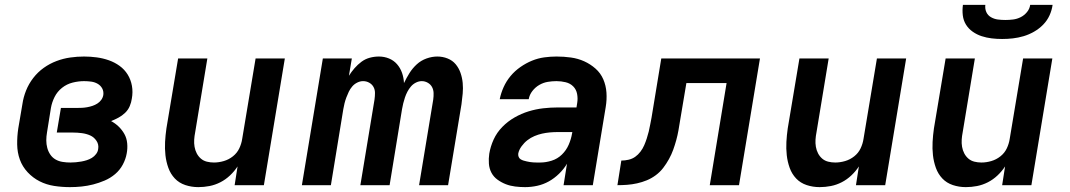

<svg xmlns="http://www.w3.org/2000/svg" viewBox="-20 -760 4390 788"><path d="M267 8Q234 8 202 3Q170 -2 142.5 -16Q115 -30 93.5 -53Q72 -76 61.5 -105Q51 -134 50.5 -167Q50 -200 55 -233L72 -333Q76 -361 87 -388.5Q98 -416 116.5 -440Q135 -464 159.5 -481.5Q184 -499 212 -509.5Q240 -520 268.5 -524Q297 -528 325 -528Q351 -528 377 -524.5Q403 -521 427 -512.5Q451 -504 471 -489.5Q491 -475 504 -454Q517 -433 521.5 -407.5Q526 -382 521 -355Q519 -340 512.5 -324.5Q506 -309 493.5 -297Q481 -285 466 -277Q451 -269 436 -263Q453 -254 467 -240.5Q481 -227 490.5 -210Q500 -193 502 -172Q504 -151 500 -130Q496 -107 484 -84.5Q472 -62 452.5 -45.5Q433 -29 409.5 -19Q386 -9 362.5 -3Q339 3 315 5.5Q291 8 267 8ZM269 -93Q280 -93 291 -94Q302 -95 313.5 -97Q325 -99 336 -102.5Q347 -106 357 -112Q367 -118 374.5 -128Q382 -138 383 -149Q386 -167 376 -182Q366 -197 350.5 -204Q335 -211 316.5 -213.5Q298 -216 279 -216H213L230 -317H296Q306 -317 316.5 -317.5Q327 -318 338 -320Q349 -322 359.5 -325.5Q370 -329 379.5 -335Q389 -341 395.5 -350Q402 -359 404 -370Q406 -385 399.5 -397Q393 -409 381 -416Q369 -423 354.5 -425Q340 -427 325 -427Q302 -427 278 -421Q254 -415 234.5 -399.5Q215 -384 204 -362Q193 -340 189 -317L173 -217Q170 -200 170 -184Q170 -168 174 -153Q178 -138 186.5 -125.5Q195 -113 208 -105.5Q221 -98 237 -95.5Q253 -93 269 -93Z M794 8Q766 8 740.5 -0.5Q715 -9 697.5 -27.5Q680 -46 671 -71Q662 -96 659 -123Q656 -150 657.5 -177.5Q659 -205 663 -233L711 -520H831L781 -217Q778 -202 777 -187Q776 -172 778.5 -157.5Q781 -143 787.5 -130.5Q794 -118 804.5 -109Q815 -100 829 -96.5Q843 -93 858 -93Q878 -93 898.5 -99Q919 -105 936 -118.5Q953 -132 962 -151Q971 -170 974 -190L1029 -520H1149L1063 0H943L955 -77Q942 -57 924 -40Q906 -23 884.5 -12Q863 -1 840 3.5Q817 8 794 8Z M1219 0 1305 -520H1424L1412 -449Q1422 -465 1435 -480Q1448 -495 1463.5 -506.5Q1479 -518 1497.5 -523Q1516 -528 1535 -528Q1557 -528 1576.5 -520Q1596 -512 1609.5 -496.5Q1623 -481 1630 -461Q1637 -441 1638 -419Q1648 -440 1660.5 -460Q1673 -480 1690.5 -496Q1708 -512 1730.5 -520Q1753 -528 1775 -528Q1797 -528 1817 -520Q1837 -512 1850 -496.5Q1863 -481 1870 -461Q1877 -441 1879 -419.5Q1881 -398 1879 -376Q1877 -354 1874 -332L1819 0H1700L1758 -351Q1760 -365 1759.5 -378.5Q1759 -392 1753 -403Q1747 -414 1735.5 -420.5Q1724 -427 1711 -427Q1699 -427 1687 -421Q1675 -415 1666.5 -405Q1658 -395 1652 -383.5Q1646 -372 1642 -360Q1638 -348 1635 -336Q1632 -324 1630 -312L1579 0H1459L1517 -351Q1519 -365 1519 -378.5Q1519 -392 1513 -403Q1507 -414 1495.5 -420.5Q1484 -427 1470 -427Q1458 -427 1446 -421Q1434 -415 1425.5 -405Q1417 -395 1411.5 -383.5Q1406 -372 1401.5 -360Q1397 -348 1394 -336Q1391 -324 1389 -312L1338 0Z M2135 8Q2115 8 2094.5 5.5Q2074 3 2056 -4Q2038 -11 2022 -22.5Q2006 -34 1997 -51Q1988 -68 1986.5 -88.5Q1985 -109 1988 -129Q1993 -159 2006 -187.5Q2019 -216 2041.5 -239Q2064 -262 2092 -278Q2120 -294 2149.5 -303Q2179 -312 2209 -315.5Q2239 -319 2269 -319H2346L2349 -338Q2352 -356 2348.5 -374.5Q2345 -393 2332.5 -405.5Q2320 -418 2301.5 -422.5Q2283 -427 2264 -427Q2246 -427 2228 -424Q2210 -421 2193.5 -411.5Q2177 -402 2165 -386.5Q2153 -371 2150 -353H2031Q2036 -378 2047 -402.5Q2058 -427 2075.5 -448Q2093 -469 2116 -485Q2139 -501 2163.5 -511Q2188 -521 2213.5 -524.5Q2239 -528 2264 -528Q2294 -528 2323 -524Q2352 -520 2377.5 -508.5Q2403 -497 2424 -478.5Q2445 -460 2456 -434.5Q2467 -409 2469 -380Q2471 -351 2466 -321L2413 0H2293L2307 -88Q2294 -66 2274.5 -47Q2255 -28 2232.5 -15.5Q2210 -3 2185 2.5Q2160 8 2135 8ZM2197 -93Q2220 -93 2244 -100.5Q2268 -108 2286 -125.5Q2304 -143 2314 -166Q2324 -189 2328 -213L2329 -218H2269Q2253 -218 2236.5 -216.5Q2220 -215 2204.5 -211.5Q2189 -208 2173.5 -201.5Q2158 -195 2144.5 -184.5Q2131 -174 2120.5 -159.5Q2110 -145 2107 -130Q2106 -123 2108.5 -116.5Q2111 -110 2116.5 -106.5Q2122 -103 2128.5 -101Q2135 -99 2142 -97.5Q2149 -96 2155 -95Q2161 -94 2168.5 -93.5Q2176 -93 2183 -93Q2190 -93 2197 -93Z M2514 0 2530 -101Q2545 -101 2560 -104.5Q2575 -108 2587 -116.5Q2599 -125 2608.5 -137.5Q2618 -150 2624 -164Q2630 -178 2634.5 -192Q2639 -206 2642.5 -220Q2646 -234 2648.5 -248.5Q2651 -263 2654 -277L2694 -520H3099L3013 0H2893L2962 -419H2797L2771 -264Q2768 -245 2764.5 -225Q2761 -205 2755.5 -185Q2750 -165 2743 -145.5Q2736 -126 2725.5 -107Q2715 -88 2702 -71Q2689 -54 2671.5 -41Q2654 -28 2634.5 -20Q2615 -12 2594.5 -7.5Q2574 -3 2554 -1.5Q2534 0 2514 0Z M3344 8Q3316 8 3290.5 -0.5Q3265 -9 3247.5 -27.5Q3230 -46 3221 -71Q3212 -96 3209 -123Q3206 -150 3207.5 -177.5Q3209 -205 3213 -233L3261 -520H3381L3331 -217Q3328 -202 3327 -187Q3326 -172 3328.5 -157.5Q3331 -143 3337.5 -130.5Q3344 -118 3354.5 -109Q3365 -100 3379 -96.5Q3393 -93 3408 -93Q3428 -93 3448.5 -99Q3469 -105 3486 -118.5Q3503 -132 3512 -151Q3521 -170 3524 -190L3579 -520H3699L3613 0H3493L3505 -77Q3492 -57 3474 -40Q3456 -23 3434.5 -12Q3413 -1 3390 3.5Q3367 8 3344 8Z M3944 8Q3916 8 3890.5 -0.5Q3865 -9 3847.5 -27.5Q3830 -46 3821 -71Q3812 -96 3809 -123Q3806 -150 3807.5 -177.5Q3809 -205 3813 -233L3861 -520H3981L3931 -217Q3928 -202 3927 -187Q3926 -172 3928.5 -157.5Q3931 -143 3937.5 -130.5Q3944 -118 3954.5 -109Q3965 -100 3979 -96.5Q3993 -93 4008 -93Q4028 -93 4048.5 -99Q4069 -105 4086 -118.5Q4103 -132 4112 -151Q4121 -170 4124 -190L4179 -520H4299L4213 0H4093L4105 -77Q4092 -57 4074 -40Q4056 -23 4034.5 -12Q4013 -1 3990 3.5Q3967 8 3944 8ZM4093 -600Q4071 -600 4050 -602.5Q4029 -605 4009 -611.5Q3989 -618 3972 -630Q3955 -642 3944.5 -659Q3934 -676 3931.5 -697Q3929 -718 3932 -740H4024Q4022 -724 4028 -710.5Q4034 -697 4047 -689.5Q4060 -682 4075 -680Q4090 -678 4106 -678Q4122 -678 4138 -680Q4154 -682 4169 -689.5Q4184 -697 4195 -710.5Q4206 -724 4208 -740H4300Q4297 -718 4287.5 -697Q4278 -676 4261.5 -659Q4245 -642 4224 -630Q4203 -618 4181 -611.5Q4159 -605 4137 -602.5Q4115 -600 4093 -600Z"/></svg>

Font: Iosevka Aile
Style: Bold Italic
Weight: 700
Italic angle: -9°
Designer: Belleve Invis
Foundry: Belleve Invis
Version: Version 28.0.1; ttfautohint (v1.8.4)